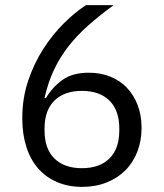

<svg xmlns="http://www.w3.org/2000/svg" viewBox="-20 -718 640 750"><path d="M301 12Q247 12 203.5 -6.5Q160 -25 129.5 -59.5Q99 -94 83 -144Q67 -194 67 -256Q67 -334 90 -402.5Q113 -471 149.5 -527.5Q186 -584 230 -627.5Q274 -671 316 -698H424Q368 -657 324 -618Q280 -579 247 -536.5Q214 -494 191 -445.5Q168 -397 154 -336L159 -334Q184 -377 223.5 -405.5Q263 -434 327 -434Q372 -434 410 -419Q448 -404 475 -376Q502 -348 517.5 -308Q533 -268 533 -219Q533 -168 516.5 -125.5Q500 -83 469.5 -52.5Q439 -22 396 -5Q353 12 301 12ZM300 -61Q369 -61 407.5 -99Q446 -137 446 -208V-216Q446 -287 407.5 -325Q369 -363 300 -363Q231 -363 192.5 -325Q154 -287 154 -216V-208Q154 -137 192.5 -99Q231 -61 300 -61Z"/></svg>

Font: IBM Plex Sans Thai
Style: Regular
Weight: 400
Designer: Mike Abbink, Paul van der Laan, Pieter van Rosmalen, Ben Mitchell, Mark Frömberg
Foundry: Bold Monday
Version: Version 1.2